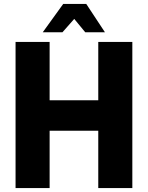

<svg xmlns="http://www.w3.org/2000/svg" viewBox="-20 -955 751 975"><path d="M59 -742H232V-446H479V-742H652V0H479V-291H232V0H59ZM301 -935H418L513 -791H413L357 -859L297 -791H197Z"/></svg>

Font: Exo ExtraBold
Style: Regular
Weight: 800
Designer: Natanael Gama
Foundry: Natanael Gama
Version: Version 1.500